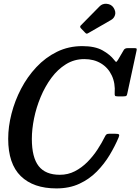

<svg xmlns="http://www.w3.org/2000/svg" viewBox="-20 -1012 763 1043"><path d="M624.5 -265.5Q605 -219 575.8 -170.2Q546.5 -121.5 506 -80.2Q465.5 -39 411.2 -13.8Q357 11.5 286.5 11.5Q161.5 11.5 93 -55.2Q24.5 -122 24.5 -258Q24.5 -324 42.5 -394.2Q60.5 -464.5 94.5 -529.8Q128.5 -595 177.8 -647.5Q227 -700 289.8 -730.8Q352.5 -761.5 427 -761.5Q495.5 -761.5 536.8 -738.5Q578 -715.5 601 -685.5Q608.5 -675.5 611 -675.5Q613.5 -675.5 621 -687L653 -741.5Q659 -750.5 674 -750.5H711Q720 -750.5 721.8 -748.2Q723.5 -746 722 -738L672 -506Q670 -495 666.8 -491.8Q663.5 -488.5 650 -488.5H619.5Q607 -488.5 604.8 -492Q602.5 -495.5 603 -505.5Q607 -560 587.2 -602Q567.5 -644 528.8 -667.5Q490 -691 438 -691Q383.5 -691 338.5 -663.2Q293.5 -635.5 259 -588.8Q224.5 -542 200.8 -485Q177 -428 165 -368.8Q153 -309.5 153 -257.5Q153 -157 190 -109.8Q227 -62.5 305 -62.5Q349.5 -62.5 386.8 -81.8Q424 -101 454.8 -132Q485.5 -163 509.2 -199.2Q533 -235.5 549.5 -269Q553 -277 557.8 -281.2Q562.5 -285.5 573 -285.5H604.5Q623 -285.5 626.2 -281.5Q629.5 -277.5 624.5 -265.5ZM597 -970Q610.5 -948.5 604.8 -930.2Q599 -912 582.5 -903L461 -833Q454.5 -829 451 -829Q447.5 -829 442 -835L419.5 -858.5Q411.5 -867 419.5 -874.5L520.5 -977Q536 -993.5 560.2 -991.2Q584.5 -989 597 -970Z"/></svg>

Font: Besley* Narrow Medium
Style: Italic
Weight: 500
Width: 4
Italic angle: -13°
Designer: Owen Earl
Foundry: indestructible type*
Version: Version 3.000; ttfautohint (v1.8.3)